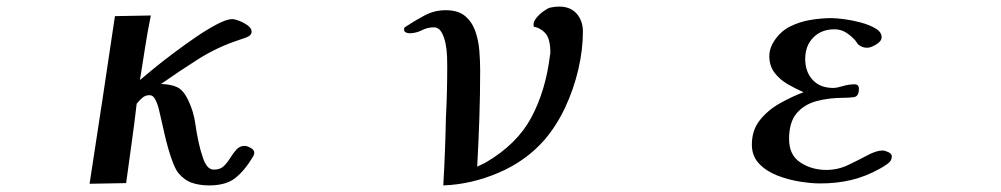

<svg xmlns="http://www.w3.org/2000/svg" viewBox="-20 -559 3040 583"><path d="M752 -96Q752 -104 741 -110Q730 -116 723 -116Q708 -116 698 -105Q688 -94 679.5 -80Q671 -66 660 -55Q649 -44 630 -44Q617 -44 609 -54.5Q601 -65 596.5 -79Q592 -93 589 -103Q579 -141 573.5 -181Q568 -221 551 -256Q537 -285 518.5 -294Q500 -303 469 -304Q523 -342 580.5 -378.5Q638 -415 701 -436Q710 -439 727 -445Q744 -451 744 -463Q744 -473 732.5 -481.5Q721 -490 707 -495.5Q693 -501 685 -501Q669 -501 640 -486Q611 -471 576.5 -447.5Q542 -424 508 -398.5Q474 -373 446.5 -350.5Q419 -328 405 -316Q413 -366 420.5 -414.5Q428 -463 438 -512L329 -510Q310 -383 291 -256Q272 -129 252 -1L363 -3Q371 -63 379.5 -123Q388 -183 395 -244Q402 -253 411.5 -261.5Q421 -270 434 -270Q443 -270 449 -261Q457 -249 462.5 -227Q468 -205 471 -190Q474 -177 479 -154.5Q484 -132 491 -107.5Q498 -83 506 -63Q514 -43 522 -33Q541 -11 564 -3.5Q587 4 615 4Q666 4 694.5 -18.5Q723 -41 748 -83Q750 -86 751 -89Q752 -92 752 -96Z M1750 -463Q1750 -496 1731 -517.5Q1712 -539 1678 -539Q1665 -539 1651 -536Q1643 -534 1630.5 -525Q1618 -516 1609 -505Q1600 -494 1600 -484Q1600 -479 1602 -477Q1607 -477 1611.5 -475Q1616 -473 1620 -471Q1639 -460 1645 -442.5Q1651 -425 1651 -404Q1651 -401 1651 -397.5Q1651 -394 1650 -391Q1637 -284 1593.5 -202.5Q1550 -121 1454 -65Q1448 -62 1441.5 -59Q1435 -56 1429 -53Q1433 -126 1435.5 -199Q1438 -272 1438 -345Q1438 -373 1435.5 -405Q1433 -437 1423 -465Q1413 -493 1392 -510.5Q1371 -528 1333 -528Q1299 -528 1269 -512Q1239 -496 1212 -478Q1209 -476 1208 -475Q1207 -474 1207 -469Q1207 -463 1212.5 -460.5Q1218 -458 1223 -458Q1243 -458 1260.5 -467Q1278 -476 1297 -476Q1312 -476 1320.5 -461.5Q1329 -447 1333 -426.5Q1337 -406 1337.5 -386.5Q1338 -367 1338 -356Q1338 -318 1337 -279Q1336 -240 1334 -201Q1333 -150 1331 -98.5Q1329 -47 1326 4Q1411 1 1494 -34.5Q1577 -70 1633 -134Q1670 -177 1696 -232.5Q1722 -288 1736 -348Q1750 -408 1750 -463Z M2688 -84Q2688 -92 2677.5 -97Q2667 -102 2660 -102Q2641 -102 2614 -87.5Q2587 -73 2555.5 -58Q2524 -43 2489 -43Q2445 -43 2410.5 -65.5Q2376 -88 2376 -137Q2376 -188 2399 -215Q2422 -242 2459.5 -252Q2497 -262 2540 -262Q2557 -262 2572.5 -264Q2588 -266 2588 -289Q2588 -303 2575 -303Q2557 -303 2539 -297.5Q2521 -292 2510 -292Q2470 -292 2447.5 -316.5Q2425 -341 2425 -380Q2425 -420 2449.5 -445Q2474 -470 2514 -470Q2534 -470 2550 -459.5Q2566 -449 2578 -435Q2581 -431 2583.5 -427Q2586 -423 2590 -421Q2600 -414 2613 -414Q2624 -414 2640.5 -424Q2657 -434 2657 -446Q2657 -462 2638 -473Q2619 -484 2592.5 -491Q2566 -498 2541.5 -501Q2517 -504 2505 -504Q2474 -504 2441 -498.5Q2408 -493 2379 -478.5Q2350 -464 2331 -435Q2324 -425 2320 -413Q2316 -401 2316 -388Q2316 -359 2332 -338Q2348 -317 2372.5 -303Q2397 -289 2420 -279Q2385 -266 2348.5 -245.5Q2312 -225 2287.5 -194.5Q2263 -164 2263 -120Q2263 -85 2285 -62Q2307 -39 2340.5 -26Q2374 -13 2409 -7.5Q2444 -2 2471 -2Q2521 -2 2565 -12.5Q2609 -23 2652 -47Q2663 -53 2675.5 -62Q2688 -71 2688 -84Z"/></svg>

Font: UoqMunThenKhung
Style: Regular
Weight: 400
Designer: Font-Kai, 金井和夫, 宇文滿月
Foundry: Kazuo Kanai, Moonlit Owen
Version: Version 1.197